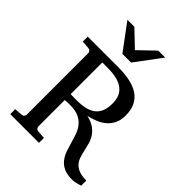

<svg xmlns="http://www.w3.org/2000/svg" viewBox="-263 -1037 1175 1175"><g transform="rotate(45 324.5 -450.0)"><path d="M429.2 -488.8Q429.2 -521 419.4 -545.7Q409.7 -570.3 388.4 -587.4Q367.2 -604.5 333.7 -613.3Q300.3 -622.1 252.9 -622.1H207V-348.1Q208 -348.1 213.9 -347.9Q219.7 -347.7 227.3 -347.7Q234.9 -347.7 242.9 -347.4Q251 -347.2 256.8 -347.2Q298.3 -347.2 330.6 -354.2Q362.8 -361.3 384.8 -377.9Q406.7 -394.5 418 -421.6Q429.2 -448.7 429.2 -488.8ZM648.9 2.9Q645.5 3.4 639.2 5.4Q632.8 7.3 624 9.8Q615.2 12.2 604.7 14.2Q594.2 16.1 583 16.1Q538.1 16.1 510.3 2.7Q482.4 -10.7 465.1 -33Q447.8 -55.2 438 -83.5Q428.2 -111.8 419.9 -141.4Q411.6 -170.9 401.6 -199.2Q391.6 -227.5 373.5 -249.8Q355.5 -272 326.7 -285.4Q297.9 -298.8 252 -298.8Q244.1 -298.8 236.3 -298.6Q228.5 -298.3 222.4 -297.9Q216.3 -297.4 211.9 -297.1Q207.5 -296.9 207 -296.9V-68.8Q207 -61.5 212.2 -54.7Q217.3 -47.9 228 -46.9L280.8 -43V0H32.2V-43L84 -46.9Q94.7 -47.9 100.3 -54.7Q106 -61.5 106 -68.8V-602.1Q106 -609.4 100.3 -616.2Q94.7 -623 84 -624L32.2 -627.9V-670.9H293Q350.1 -670.9 395.5 -661.6Q440.9 -652.3 472.7 -631.3Q504.4 -610.4 521.2 -576.4Q538.1 -542.5 538.1 -493.2Q538.1 -453.6 524.4 -425.3Q510.7 -397 488 -377.4Q465.3 -357.9 435.5 -345.7Q405.8 -333.5 374 -326.2Q414.6 -316.4 439 -299.1Q463.4 -281.7 477.5 -259.8Q491.7 -237.8 498.5 -213.1Q505.4 -188.5 510.7 -164.3Q516.1 -140.1 522.9 -118.2Q529.8 -96.2 544.2 -79.1Q558.6 -62 583.3 -52Q607.9 -42 648.9 -42ZM332 -746.1H256.8L130.9 -915.5H190.9L294.9 -816.4L397.9 -915.5H458Z"/></g></svg>

Font: Charis SIL
Style: Regular
Weight: 400
Foundry: SIL International
Version: Version 4.112